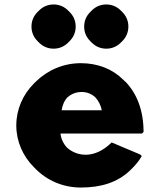

<svg xmlns="http://www.w3.org/2000/svg" viewBox="-20 -818 716 860"><path d="M256 -324C259 -344 267 -366 282 -382C298 -396 319 -406 346 -406C370 -406 391 -397 407 -382C421 -367 431 -348 436 -324ZM480 -180C405 -105 325 -116 280 -157C264 -174 253 -197 251 -220H616L623 -227C623 -325 592 -401 541 -453H540L533 -460C484 -509 418 -535 342 -535C263 -535 192 -503 140 -452L139 -451L132 -444C83 -395 53 -329 53 -256C53 -184 83 -118 132 -69L139 -62C190 -10 262 22 342 22C431 22 507 0 565 -57L566 -58L573 -65C588 -80 603 -98 615 -119L608 -126ZM456 -798C430 -798 408 -788 391 -771L384 -764C367 -747 357 -725 357 -699C357 -673 367 -651 384 -634L391 -627C408 -610 430 -600 456 -600C482 -600 504 -610 521 -627L528 -634C545 -651 555 -673 555 -699C555 -725 545 -747 528 -764L521 -771C504 -788 482 -798 456 -798ZM220 -798C194 -798 172 -788 155 -771L148 -764C131 -747 121 -725 121 -699C121 -673 131 -651 148 -634L155 -627C172 -610 194 -600 220 -600C246 -600 268 -610 285 -627L292 -634C309 -651 319 -673 319 -699C319 -725 309 -747 292 -764L285 -771C268 -788 246 -798 220 -798Z"/></svg>

Font: Hussar Woodtype
Style: Blk
Weight: 900
Foundry: Cannot Into Space Fonts
Version: Version 1.07